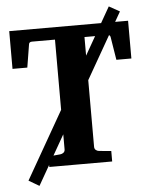

<svg xmlns="http://www.w3.org/2000/svg" viewBox="-57 -795 723 928"><g transform="rotate(-5 304.5 -330.5)"><path d="M45.9 57.1 505.9 -748 557.6 -719.2 96.7 86.9ZM592.8 -487.8H520L502 -599.1Q500.5 -610.8 487.8 -610.8H376V-78.1Q376 -68.4 382.6 -62.7Q389.2 -57.1 397.9 -56.2L457 -50.8V0H151.9V-50.8L210 -56.2Q219.2 -57.1 226.1 -62.7Q232.9 -68.4 232.9 -78.1V-610.8H121.1Q107.4 -610.8 106 -599.1L87.9 -487.8H16.1V-670.9H592.8Z"/></g></svg>

Font: Charis
Style: Bold
Weight: 700
Designer: Walt Agee, Miriam Martin, Annie Olsen, Victor Gaultney, Lorna Priest, Alan Ward, Bob Hallissy, Martin Hosken, Sharon Cor
Foundry: SIL Global
Version: Version 7.000